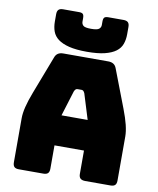

<svg xmlns="http://www.w3.org/2000/svg" viewBox="-102 -1056 935 1135"><g transform="rotate(10 365.0 -488.5)"><path d="M330 -510 283 -358H440L393 -510Q389 -519 384.5 -523Q380 -527 374 -527H349Q343 -527 338.5 -523Q334 -519 330 -510ZM273 -36Q273 -17 264.5 -8.5Q256 0 237 0H90Q71 0 62.5 -8.5Q54 -17 54 -36V-300Q54 -330 63.5 -369Q73 -408 93 -460L180 -687Q186 -704 198.5 -712Q211 -720 231 -720H500Q519 -720 531.5 -712Q544 -704 550 -687L637 -460Q657 -408 666.5 -369Q676 -330 676 -300V-36Q676 -17 667.5 -8.5Q659 0 640 0H489Q469 0 459.5 -8.5Q450 -17 450 -36V-176H273ZM582 -897Q582 -865 572.5 -838.5Q563 -812 538.5 -793.5Q514 -775 472 -764.5Q430 -754 365 -754Q300 -754 258 -764.5Q216 -775 191.5 -793.5Q167 -812 157.5 -838.5Q148 -865 148 -897V-941Q148 -960 156.5 -968.5Q165 -977 184 -977H280Q296 -977 302.5 -970.5Q309 -964 309 -946V-925Q309 -911 319 -901.5Q329 -892 366 -892Q403 -892 414 -901.5Q425 -911 425 -925V-946Q425 -964 431.5 -970.5Q438 -977 455 -977H546Q565 -977 573.5 -968.5Q582 -960 582 -941Z"/></g></svg>

Font: Bungee
Style: Regular
Weight: 400
Designer: David Jonathan Ross
Foundry: David Jonathan Ross
Version: Version 1.001;PS 1.0;hotconv 1.0.72;makeotf.lib2.5.5900